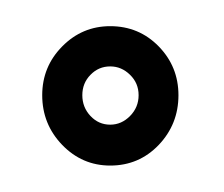

<svg xmlns="http://www.w3.org/2000/svg" viewBox="-20 -716 170 146"><path d="M63.8 -590.1Q85.7 -590.1 100.7 -605.8Q115.7 -621.6 115.7 -643.6Q115.7 -665.3 100.7 -680.7Q85.7 -696.1 63.8 -696.1Q42.5 -696.1 27.3 -680.7Q12.1 -665.3 12.1 -643.6Q12.1 -621.6 27.3 -605.8Q42.5 -590.1 63.8 -590.1ZM63.8 -621.2Q55 -621.2 48.8 -627.8Q42.6 -634.4 42.6 -643.6Q42.6 -652.8 48.8 -659.1Q55 -665.5 63.8 -665.5Q72.4 -665.5 78.9 -659.1Q85.4 -652.8 85.4 -643.6Q85.4 -634.4 78.9 -627.8Q72.4 -621.2 63.8 -621.2Z"/></svg>

Font: Anybody Thin Condensed
Style: Regular
Weight: 100
Width: 3
Version: Version 1.113;gftools[0.9.25]